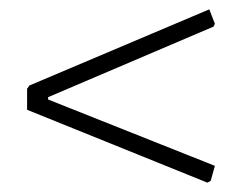

<svg xmlns="http://www.w3.org/2000/svg" viewBox="-20 -479 520 411"><path d="M83 -271V-266L440 -124L431 -92L424 -88L38 -244V-289L43 -296L428 -459L440 -428L437 -422Z"/></svg>

Font: t
Style: Regular
Weight: 300
Designer: Juan Pablo del Peral
Foundry: Huerta Tipografica
Version: Version 2.004; ttfautohint (v1.8.1)